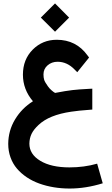

<svg xmlns="http://www.w3.org/2000/svg" viewBox="-20 -777 642 1104"><path d="M27.3 50.3Q27.8 -25.9 66.4 -90.1Q105 -154.3 169.4 -194.8Q111.8 -262.7 111.8 -347.7Q111.8 -435.1 168.2 -491.7Q224.6 -548.3 306.2 -548.3Q418.5 -548.3 483.4 -458L492.2 -446.3L482.9 -434.6L438 -378.9L424.3 -361.8L408.7 -377.4Q365.7 -421.9 311 -421.9Q277.3 -421.9 253.7 -401.4Q230 -380.9 230 -349.1Q230 -330.6 234.1 -317.6Q238.3 -304.7 255.4 -280.8Q264.2 -268.1 277.3 -256.8Q290.5 -245.6 296.9 -242.7Q359.9 -254.9 396.5 -259Q433.1 -263.2 490.2 -266.1L510.7 -267.1V-246.6V-165V-147L492.7 -145.5Q431.2 -141.1 389.6 -134.8Q262.2 -116.2 201.7 -58.6Q173.8 -32.7 161.6 -7.6Q149.4 17.6 148.9 48.8Q148.9 109.9 211.7 147.7Q274.4 185.5 379.4 185.5Q463.9 185.5 538.6 164.1L543.9 182.6L565.4 258.3L570.8 276.9Q473.1 307.1 380.4 307.1Q333.5 307.1 289.3 299.8Q245.1 292.5 205.8 278.3Q166.5 264.2 133.8 242.2Q101.1 220.2 77.4 192.4Q53.7 164.6 40.5 128.2Q27.3 91.8 27.3 50.3ZM296.4 -757.3 377.4 -675.8 296.4 -594.7 214.8 -675.8Z"/></svg>

Font: Samim FD
Style: Bold-FD
Weight: 700
Foundry: DejaVu fonts team - Redesigned by Saber Rastikerdar
Version: Version 4.0.1